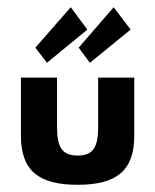

<svg xmlns="http://www.w3.org/2000/svg" viewBox="-20 -504 430 532"><path d="M38 -289V-128C38 -31 87 8 195 8C303 8 352 -31 352 -128V-289H252V-152C252 -95 237 -73 195 -73C153 -73 138 -95 138 -152V-289ZM198 -372 229 -330 342 -422 295 -484ZM78 -372 110 -330 222 -422 176 -484Z"/></svg>

Font: Hussar Tani
Style: Bold
Weight: 700
Foundry: Cannot Into Space Fonts
Version: Version 0.92